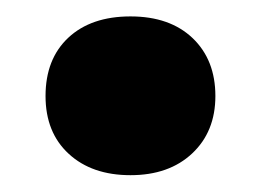

<svg xmlns="http://www.w3.org/2000/svg" viewBox="-20 -205 318 234"><path d="M139 8.5Q92 8.5 63.8 -17.5Q35.5 -43.5 35.5 -88Q35.5 -133 63.2 -159Q91 -185 139 -185Q187 -185 214.8 -158.5Q242.5 -132 242.5 -88Q242.5 -44.5 214.2 -18Q186 8.5 139 8.5Z"/></svg>

Font: Encode Sans Condensed Thin
Style: Bold
Weight: 700
Version: Version 3.002